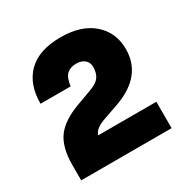

<svg xmlns="http://www.w3.org/2000/svg" viewBox="-109 -1010 589 609"><g transform="rotate(-30 185.5 -705.0)"><path d="M351.1 -492.2H20V-547.9Q20 -613.8 46.4 -648.9Q72.8 -684.1 134.8 -706.1L189 -726.1Q213.4 -734.9 223.1 -748.8Q232.9 -762.7 232.9 -785.2Q232.9 -801.3 221.7 -811Q210.4 -820.8 190.9 -820.8Q169.9 -820.8 157 -809.6Q144 -798.3 140.1 -767.1H29.8Q29.8 -838.9 70.3 -878.4Q110.8 -918 189.9 -918Q265.6 -918 308.3 -880.4Q351.1 -842.8 351.1 -782.2Q351.1 -684.6 240.2 -644L180.2 -623Q143.6 -609.9 138.2 -588.9H351.1Z"/></g></svg>

Font: Creato Display Black
Style: Regular
Weight: 900
Version: Version 1.000